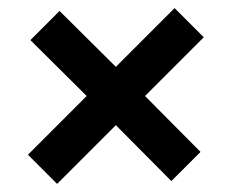

<svg xmlns="http://www.w3.org/2000/svg" viewBox="-20 -572 571 474"><path d="M121 -118 266 -263 403 -125 475 -197 338 -335 483 -480 411 -552 266 -407 127 -545 55 -473 194 -335 49 -190Z"/></svg>

Font: MV Cash Medium
Style: Regular
Weight: 500
Designer: Rodrigo Fuenzalida
Foundry: fragTYPE
Version: Version 1.100;Glyphs 3.1.2 (3151)